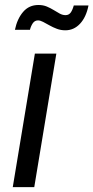

<svg xmlns="http://www.w3.org/2000/svg" viewBox="-20 -765 382 785"><path d="M32.2 0 122.6 -545.9H210.4L120.1 0ZM247.1 -641.1Q229 -641.1 212.6 -647.2Q196.3 -653.3 182.1 -661.4Q168 -669.4 156.2 -675.5Q144.5 -681.6 135.3 -681.6Q121.6 -681.6 113.5 -669.2Q105.5 -656.7 102.5 -643.1H41Q50.3 -688 74.5 -716.3Q98.6 -744.6 137.2 -744.6Q156.2 -744.6 171.4 -738.3Q186.5 -731.9 199.5 -723.9Q212.4 -715.8 224.1 -709.5Q235.8 -703.1 248 -703.1Q260.7 -703.1 268.3 -712.6Q275.9 -722.2 281.7 -742.7H341.8Q332.5 -695.3 307.4 -668.2Q282.2 -641.1 247.1 -641.1Z"/></svg>

Font: Adwaita Sans
Style: Italic
Weight: 400
Italic angle: -9.39999°
Designer: Rasmus Andersson
Foundry: rsms
Version: Version 4.001;git-9221beed3